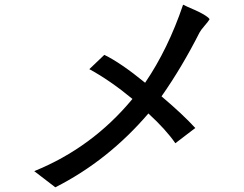

<svg xmlns="http://www.w3.org/2000/svg" viewBox="-20 -739 1040 819"><path d="M761 -719Q768 -716 782 -709Q815 -695 829 -688Q843 -681 856.5 -672.5Q870 -664 874 -657Q869 -648 852.5 -629Q836 -610 831 -600Q756 -452 669 -328Q761 -250 813 -193L728 -128Q688 -186 613 -255Q441 -54 216 60L126 -9Q373 -109 545 -317Q448 -397 361 -444L425 -505Q495 -471 599 -386Q697 -530 761 -719Z"/></svg>

Font: cwTeXHei
Style: Medium
Weight: 500
Version: Version 1.17